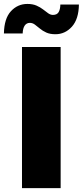

<svg xmlns="http://www.w3.org/2000/svg" viewBox="-69 -970 427 990"><path d="M243.7 -727.5V0H44.4V-727.5ZM216.8 -793.5Q189 -793.5 169.7 -802.2Q150.4 -811 136.5 -822.8Q122.6 -834.5 110.6 -843.3Q98.6 -852.1 85 -852.1Q67.9 -852.1 58.3 -838.1Q48.8 -824.2 47.9 -797.4H-48.8Q-47.4 -874.5 -12.7 -912.1Q22 -949.7 72.3 -949.7Q99.6 -949.7 119.1 -941.2Q138.7 -932.6 153.1 -921.4Q167.5 -910.2 179.4 -901.6Q191.4 -893.1 204.1 -893.1Q224.6 -893.1 233.2 -907.2Q241.7 -921.4 242.2 -946.8H337.9Q336.9 -871.6 301.8 -832.5Q266.6 -793.5 216.8 -793.5Z"/></svg>

Font: Inter 20pt Black
Style: Regular
Weight: 900
Version: Version 4.001;git-66647c0bb